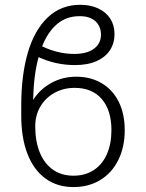

<svg xmlns="http://www.w3.org/2000/svg" viewBox="-20 -759 600 790"><path d="M493.2 -223.6Q493.2 -154.3 467 -101.1Q440.9 -47.9 393.1 -18.6Q345.2 10.7 282.2 10.7Q215.8 10.7 167.5 -24.2Q119.1 -59.1 93.3 -125.2Q67.4 -191.4 67.4 -283.2V-325.2Q67.4 -449.7 94.7 -543Q122.1 -636.2 176.8 -687.7Q231.4 -739.3 310.5 -739.3Q352.1 -739.3 384 -724.4Q416 -709.5 433.6 -682.4Q451.2 -655.3 451.2 -619.1Q451.2 -582 432.9 -553.2Q414.6 -524.4 377.9 -507.8Q341.3 -491.2 288.1 -491.2Q210 -491.2 138.7 -523.9Q118.7 -451.2 116.2 -347.7Q144 -391.6 190.7 -417.5Q237.3 -443.4 293.9 -443.4Q353 -443.4 398.2 -416.7Q443.4 -390.1 468.3 -340.6Q493.2 -291 493.2 -223.6ZM125 -239.3Q125 -178.2 143.3 -132.6Q161.6 -86.9 197 -61.5Q232.4 -36.1 282.2 -36.1Q330.6 -36.1 366 -59.3Q401.4 -82.5 419.9 -125Q438.5 -167.5 438.5 -223.6Q438.5 -305.2 398.9 -351.3Q359.4 -397.5 287.1 -397.5Q242.2 -397.5 205.1 -377.4Q168 -357.4 146.5 -321.3Q125 -285.2 125 -239.3ZM285.2 -537.1Q338.4 -537.1 366.9 -558.8Q395.5 -580.6 395.5 -616.2Q395.5 -650.9 372.3 -671.9Q349.1 -692.9 306.6 -692.4Q253.4 -692.4 215.1 -660.2Q176.8 -627.9 153.3 -568.4Q218.8 -537.1 285.2 -537.1Z"/></svg>

Font: Pretendard GOV ExtraLight
Style: Regular
Weight: 200
Designer: Base glyphs from Inter by Rasmus Andersson; Hangeul glyphs from Noto Sans CJK(Source Han Sans) by Jang Soo-young and Kan
Foundry: Kil Hyung-jin
Version: Version 1.309